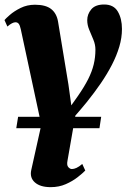

<svg xmlns="http://www.w3.org/2000/svg" viewBox="-30 -558 558 832"><path d="M308 -142.5Q335 -181.5 351.8 -214.5Q368.5 -247.5 376 -278.5Q383.5 -309.5 383.5 -343Q383.5 -365 374.5 -386.2Q365.5 -407.5 356.8 -428.5Q348 -449.5 348 -470.5Q348 -496.5 365.5 -517.5Q383 -538.5 421.5 -538.5Q462.5 -538.5 480.5 -508Q498.5 -477.5 498.5 -432.5Q498.5 -394.5 487 -355.8Q475.5 -317 455 -277.2Q434.5 -237.5 406.8 -197Q379 -156.5 346 -115.5Q333.5 -100.5 320.8 -85.2Q308 -70 296.5 -57L262.5 138Q258.5 158 266 166.2Q273.5 174.5 281.5 174.5Q290.5 174.5 301.5 169.5Q312.5 164.5 326.5 152.5L339.5 181Q328 193 306.2 210Q284.5 227 255 240Q225.5 253 189.5 253Q144.5 253 121.2 232.5Q98 212 105.5 178.5L149 -17L60 -431.5Q56.5 -448 51.2 -454.8Q46 -461.5 37 -461.5Q30.5 -461.5 22 -457.2Q13.5 -453 2 -443L-10.5 -471Q-6 -477 12.5 -493.2Q31 -509.5 59.2 -523.5Q87.5 -537.5 121.5 -537.5Q168 -537.5 191.8 -518.8Q215.5 -500 221.5 -464.5L266.5 -192L279 -101.5ZM40.5 -2.5 48.5 -52H408.5L401 -2.5Z"/></svg>

Font: Merriweather 96pt Black
Style: Italic
Weight: 900
Italic angle: -7.8°
Version: Version 2.101